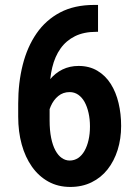

<svg xmlns="http://www.w3.org/2000/svg" viewBox="-20 -737 543 767"><path d="M356 -717.3H371.6V-609.9H364.7Q314.9 -609.9 279.5 -592.3Q244.1 -574.7 221.7 -543Q199.2 -511.2 188.7 -467.5Q178.2 -423.8 178.2 -372.1V-255.9Q178.2 -216.3 184.3 -186.3Q190.4 -156.2 201.4 -136Q212.4 -115.7 227.1 -105.7Q241.7 -95.7 258.3 -95.7Q276.9 -95.7 292 -105.7Q307.1 -115.7 317.6 -134.3Q328.1 -152.8 333.7 -177.5Q339.4 -202.1 339.4 -231.9Q339.4 -261.2 333.7 -286.1Q328.1 -311 317.9 -329.6Q307.6 -348.1 292.5 -358.6Q277.3 -369.1 258.3 -369.1Q231.9 -369.1 212.9 -353.5Q193.8 -337.9 182.9 -313Q171.9 -288.1 170.4 -260.7L128.9 -283.7Q131.8 -324.7 144.8 -358.9Q157.7 -393.1 179.2 -419.2Q200.7 -445.3 229.7 -459.5Q258.8 -473.6 293.9 -473.6Q336.9 -473.6 369.1 -454.3Q401.4 -435.1 422.4 -401.9Q443.4 -368.7 453.6 -325.4Q463.9 -282.2 463.9 -233.9Q463.9 -182.6 450 -138.2Q436 -93.8 409.9 -60.5Q383.8 -27.3 345.9 -8.8Q308.1 9.8 260.7 9.8Q211.9 9.8 173.3 -11.5Q134.8 -32.7 107.7 -71Q80.6 -109.4 66.7 -160.2Q52.7 -210.9 52.7 -271V-322.8Q52.7 -406.2 70.8 -478Q88.9 -549.8 126 -603.5Q163.1 -657.2 220.2 -687.3Q277.3 -717.3 356 -717.3Z"/></svg>

Font: Roboto Condensed SemiBold
Style: Regular
Weight: 600
Designer: Christian Robertson
Foundry: Google
Version: Version 3.008; 2023